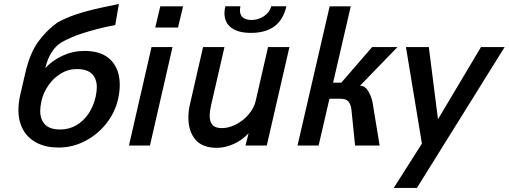

<svg xmlns="http://www.w3.org/2000/svg" viewBox="-20 -721 2519 951"><path d="M573.2 -301.3Q573.2 -266.6 564.5 -228.5Q549.3 -163.1 506.1 -108.6Q462.9 -54.2 401.1 -22.2Q339.4 9.8 270 9.8Q208.5 9.8 163.8 -12.7Q119.1 -35.2 95.2 -77.1Q71.3 -119.1 71.3 -176.8Q71.3 -210.9 80.1 -250.5L105 -357.9Q128.4 -460.4 171.4 -517.3Q214.4 -574.2 264.6 -609.4Q304.7 -631.8 351.3 -647.7Q397.9 -663.6 441.4 -673.8Q484.9 -684.1 549.8 -697.3L568.8 -701.2L550.8 -596.7Q483.9 -584.5 416.3 -564.5Q348.6 -544.4 323.2 -530.3Q293 -518.1 271.7 -502.2Q250.5 -486.3 233.2 -458Q215.8 -429.7 204.1 -383.8Q240.2 -422.4 291 -445.6Q341.8 -468.8 397.9 -468.8Q484.9 -468.8 529.1 -423.3Q573.2 -377.9 573.2 -301.3ZM459.5 -288.6Q459.5 -331.1 435.5 -355Q411.6 -378.9 359.9 -378.9Q316.9 -378.9 280 -356Q243.2 -333 218.8 -296.9Q194.3 -260.7 185.5 -221.7Q179.2 -193.4 179.2 -171.9Q179.2 -128.9 203.1 -104.2Q227.1 -79.6 278.3 -79.6Q322.3 -79.6 358.4 -100.8Q394.5 -122.1 418.9 -158.7Q443.4 -195.3 453.6 -241.2Q459.5 -267.1 459.5 -288.6Z M749 -584.5 773.9 -689.5H886.7L861.8 -584.5ZM618.7 0 730.5 -487.8H834.5L722.7 0Z M1091.8 -655.3Q1091.8 -671.4 1096.2 -689.9H1170.9Q1168.5 -677.7 1168.5 -669.9Q1168.5 -645.5 1183.8 -633.8Q1199.2 -622.1 1225.1 -622.1Q1248 -622.1 1268.8 -630.9Q1289.6 -639.6 1304.2 -655.3Q1318.8 -670.9 1323.7 -689.9H1398.4Q1369.1 -558.1 1223.1 -558.1Q1159.2 -558.1 1125.5 -583.7Q1091.8 -609.4 1091.8 -655.3ZM913.1 -137.7Q913.1 -171.9 920.9 -204.6L985.8 -487.8H1091.8L1025.4 -199.2Q1018.6 -169.4 1018.6 -147Q1018.6 -118.2 1032.5 -102.3Q1046.4 -86.4 1078.6 -86.4Q1114.3 -86.4 1150.4 -105.5Q1186.5 -124.5 1212.4 -155.5Q1238.3 -186.5 1246.1 -219.7L1307.6 -487.8H1413.6L1301.3 0H1195.8L1211.4 -61Q1180.7 -27.8 1138.4 -8.3Q1096.2 11.2 1054.2 11.2Q981.9 11.2 947.5 -30Q913.1 -71.3 913.1 -137.7Z M1612.8 -689.5H1717.3L1629.9 -311.5H1670.4L1823.2 -487.8H1948.7L1763.2 -296.4Q1787.6 -296.4 1803.5 -270.3Q1819.3 -244.1 1825.2 -214.4L1860.4 0H1738.8L1720.7 -177.7Q1717.3 -205.6 1705.3 -218.8Q1693.4 -231.9 1666.5 -231.9H1611.8L1558.1 0H1453.6Z M1930.2 210 2069.8 -9.8 1990.7 -487.8H2104L2149.4 -130.4L2362.3 -487.8H2479.5L2044.9 210Z"/></svg>

Font: Acari Sans SemiBold
Style: Italic
Weight: 600
Italic angle: -13°
Designer: Alfredo Marco Pradil and Stefan Peev
Foundry: Hanken Design Co.
Version: Version 1.045;January 11, 2019;FontCreator 11.5.0.2425 64-bi